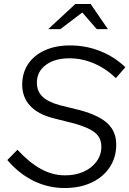

<svg xmlns="http://www.w3.org/2000/svg" viewBox="-20 -938 652 968"><path d="M306 10Q224 10 150.5 -25.5Q77 -61 17 -131L68 -183Q128 -118 186.5 -86Q245 -54 308 -54Q361 -54 402 -72.5Q443 -91 467 -124Q491 -157 491 -198Q491 -242 460.5 -268Q430 -294 356 -315L249 -342Q171 -362 131.5 -405Q92 -448 92 -511Q92 -571 122 -615.5Q152 -660 206.5 -684.5Q261 -709 333 -709Q413 -709 485 -680.5Q557 -652 612 -599L564 -544Q515 -592 454.5 -618Q394 -644 330 -644Q256 -644 211 -610.5Q166 -577 166 -521Q166 -478 194 -451Q222 -424 280 -408L385 -382Q480 -356 523 -315Q566 -274 566 -209Q566 -144 533 -94.5Q500 -45 441.5 -17.5Q383 10 306 10ZM223 -791 360 -918H437L524 -791H468L395 -875L284 -791Z"/></svg>

Font: Red Hat Text
Style: Italic
Weight: 300
Italic angle: -12°
Designer: Pentagram, MCKL
Foundry: Pentagram, MCKL
Version: Version 1.023